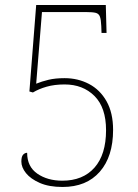

<svg xmlns="http://www.w3.org/2000/svg" viewBox="-20 -734 550 764"><path d="M229 10Q175 10 138.5 -6Q102 -22 83.5 -45Q65 -68 65 -91Q65 -111 72 -118.5Q79 -126 88 -126Q88 -71 128.5 -43Q169 -15 228 -15Q310 -15 356 -67Q402 -119 402 -216Q402 -306 356 -352Q310 -398 237 -398Q197 -398 165.5 -389Q134 -380 111 -366L97 -370L124 -714H401L404 -603H384L383 -630Q382 -656 377.5 -668Q373 -680 360.5 -683Q348 -686 323 -686H147L124 -401Q146 -410 173 -416.5Q200 -423 237 -423Q290 -423 334 -400Q378 -377 404 -331Q430 -285 430 -217Q430 -111 377 -50.5Q324 10 229 10Z"/></svg>

Font: Noto Serif Lao SemiCondensed Thin
Style: Regular
Weight: 100
Width: 4
Designer: Monotype Design Team
Foundry: Monotype Imaging Inc.
Version: Version 2.003; ttfautohint (v1.8.4.7-5d5b)